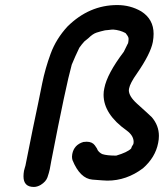

<svg xmlns="http://www.w3.org/2000/svg" viewBox="-20 -722 663 760"><path d="M114 18Q73 18 73 -24Q73 -34 75 -46Q76 -52 78.5 -59Q81 -66 82 -73Q112 -225 131 -313Q139 -352 147 -392Q159 -451 180.5 -509.5Q202 -568 247 -617Q333 -702 444 -702Q496 -702 539 -677Q588 -646 588 -588Q588 -573 585 -556Q576 -509 522 -431Q495 -393 491 -372Q490 -369 490 -365Q490 -341 522 -312Q571 -268 581 -258Q609 -225 609 -184Q609 -170 606 -156Q595 -99 546 -56Q481 -7 405 -7Q395 -7 346 -11Q297 -15 267 -88Q265 -95 265 -102Q265 -107 266 -112Q273 -149 310 -160Q316 -161 323 -161Q345 -161 355.5 -146.5Q366 -132 367 -127Q374 -117 385 -112Q403 -106 440 -106Q484 -119 499 -134Q500 -140 508 -152Q509 -156 509 -160Q509 -185 482 -205Q390 -270 390 -347Q390 -360 393 -373Q404 -430 470 -517Q484 -545 485 -547.5Q486 -550 487 -551Q489 -561 489 -568Q489 -572 487 -576.5Q485 -581 477 -591Q455 -603 428 -605Q421 -605 411.5 -603.5Q402 -602 396 -602Q378 -598 362.5 -593Q347 -588 330 -571Q321 -563 314 -558Q303 -546 294 -533Q278 -500 264 -466Q241 -384 183 -85L177 -52Q174 -38 168 -20.5Q162 -3 141 10Q127 18 114 18Z"/></svg>

Font: Bad Comic
Style: Italic
Weight: 400
Italic angle: -11°
Designer: GGBotNet
Foundry: GGBotNet
Version: 0.95